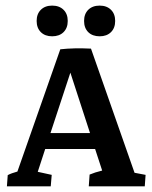

<svg xmlns="http://www.w3.org/2000/svg" viewBox="-20 -658 535 678"><path d="M164.1 -529.8Q139.2 -529.8 124.3 -544.4Q109.4 -559.1 109.4 -584Q109.4 -608.9 124.3 -623.5Q139.2 -638.2 164.1 -638.2Q189.5 -638.2 204.3 -623.5Q219.2 -608.9 219.2 -584Q219.2 -559.1 204.3 -544.4Q189.5 -529.8 164.1 -529.8ZM332 -529.8Q306.6 -529.8 291.7 -544.4Q276.9 -559.1 276.9 -584Q276.9 -608.9 291.7 -623.5Q306.6 -638.2 332 -638.2Q356.9 -638.2 371.8 -623.5Q386.7 -608.9 386.7 -584Q386.7 -559.1 371.8 -544.4Q356.9 -529.8 332 -529.8ZM301.3 -486.3 455.1 -47.9 494.1 -40.5 491.2 0H293.5L296.4 -41.5Q314.5 -49.3 340.8 -55.7L315.9 -131.8H139.6L113.3 -51.3L162.6 -40.5L159.2 0H4.4L7.3 -39.6Q20 -46.4 41.5 -52.2L192.9 -483.9Q240.7 -489.3 301.3 -486.3ZM158.2 -188H297.9L228.5 -401.4Z"/></svg>

Font: Markazi Text SemiBold
Style: Regular
Weight: 600
Designer: Borna Izadpanah (Arabic designer), Fiona Ross (Arabic design director) and Florian Runge (Latin designer)
Foundry: Borna Izadpanah and Florian Runge
Version: Version 1.001; ttfautohint (v1.8.3)